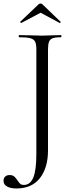

<svg xmlns="http://www.w3.org/2000/svg" viewBox="-66 -824 408 1088"><path d="M280 -613Q247 -613 232 -607Q217 -601 211.5 -586.5Q206 -572 206 -542V28Q206 127 160 185.5Q114 244 27 244Q-7 244 -26.5 232.5Q-46 221 -46 201Q-46 186 -37 177Q-28 168 -12 168Q5 168 14 175.5Q23 183 33 198Q42 212 49 218Q56 224 69 224Q105 224 122.5 182.5Q140 141 140 49V-544Q140 -574 133 -588Q126 -602 105.5 -607.5Q85 -613 42 -613Q40 -613 40 -619Q40 -625 42 -625L100 -624Q146 -622 172 -622Q198 -622 236 -624L280 -625Q282 -625 282 -619Q282 -613 280 -613ZM164 -804Q170 -804 175 -799L277 -701Q278 -701 278 -699Q278 -697 275.5 -695Q273 -693 272 -694L164 -752L55 -694Q53 -693 50 -696.5Q47 -700 49 -701L152 -799Q157 -804 164 -804Z"/></svg>

Font: Cormorant SC
Style: Regular
Weight: 400
Designer: Christian Thalmann (Catharsis Fonts)
Foundry: Catharsis Fonts
Version: Version 4.000